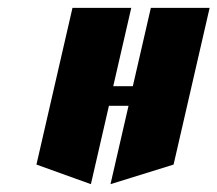

<svg xmlns="http://www.w3.org/2000/svg" viewBox="-20 -520 555 490"><path d="M165 -500H315L269 -300H319L365 -500H515L423 -100L262 -50L308 -250H258L212 -50L73 -100Z"/></svg>

Font: SOV_Meka
Style: Italic
Weight: 400
Italic angle: -13°
Version: Version 1.00